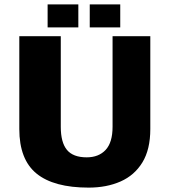

<svg xmlns="http://www.w3.org/2000/svg" viewBox="-20 -832 773 875"><path d="M384 23Q225 23 146.5 -41Q68 -105 68 -244V-667H257V-254Q257 -183 285 -149Q313 -115 375 -115Q430 -115 461.5 -149Q493 -183 493 -254V-667H665V-244Q665 -151 629 -92Q593 -33 529.5 -5Q466 23 384 23ZM389 -707V-812H528V-707ZM197 -707V-812H337V-707Z"/></svg>

Font: Maven Pro ExtraBold
Style: Regular
Weight: 800
Designer: Joe Prince
Foundry: Joe Prince
Version: Version 2.100